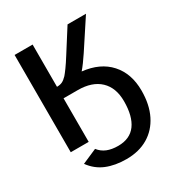

<svg xmlns="http://www.w3.org/2000/svg" viewBox="-205 -828 1100 1176"><g transform="rotate(-30 345.0 -240.0)"><path d="M71.8 -688H199.2V-389.2Q221.2 -389.2 236.8 -396.5Q252.4 -403.8 270.5 -422.9Q281.2 -435.1 299.8 -460.7Q318.4 -486.3 343.3 -525.9L446.3 -688H576.7L444.3 -486.3Q425.8 -458.5 409.2 -435.8Q392.6 -413.1 377 -395Q500.5 -381.8 568.4 -306.4Q636.2 -231 636.2 -110.4Q636.2 -11.7 600.8 59.6Q565.4 130.9 500.7 169.2Q436 207.5 347.7 207.5Q267.6 207.5 207 182.6Q146.5 157.7 106.4 102.1L210.9 56.6Q233.4 85.4 266.1 98.6Q298.8 111.8 343.8 111.8Q427.2 111.8 469 55.2Q510.7 -1.5 510.7 -107.9Q510.7 -203.1 455.6 -255.6Q400.4 -308.1 298.8 -308.1H198.7V0H71.8Z"/></g></svg>

Font: Arimo SemiBold
Style: Regular
Weight: 600
Designer: Steve Matteson
Foundry: Monotype Imaging Inc.
Version: Version 1.33